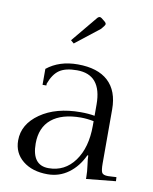

<svg xmlns="http://www.w3.org/2000/svg" viewBox="-82 -762 668 841"><g transform="rotate(10 252.5 -341.0)"><path d="M417 -311V-71Q417 -40 422.5 -30Q428 -20 450 -20Q453 -20 459.5 -20.5Q466 -21 470 -21L487 -22L488 -4L357 9V1Q357 -24 353 -51.5Q349 -79 349 -94H345Q321 -42 280 -12Q239 18 187 18Q119 18 77 -16Q35 -50 35 -106Q35 -178 104.5 -226.5Q174 -275 284 -275Q318 -275 346 -270V-320Q346 -453 236 -453Q185 -453 158 -434.5Q131 -416 115 -372V-364H98V-435Q153 -479 235 -479Q324 -479 370.5 -436Q417 -393 417 -311ZM187 -9Q259 -9 302.5 -68.5Q346 -128 346 -226V-246Q316 -252 289 -252Q204 -252 158.5 -214.5Q113 -177 113 -106Q113 -9 187 -9ZM303 -696 319 -683Q324 -679 324 -673Q324 -671 320 -665L308 -650L201 -566L187 -578L284 -695Q289 -700 294 -700Q297 -700 303 -696Z"/></g></svg>

Font: Foglihten068fMac
Style: Regular
Weight: 500
Designer: gluk (gluksza@wp.pl)
Foundry: gluk (gluksza@wp.pl)
Version: Version 0.68